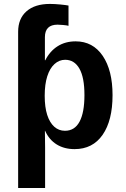

<svg xmlns="http://www.w3.org/2000/svg" viewBox="-20 -749 640 977"><path d="M272.9 -623.5Q208.5 -623.5 208.5 -559.6V-442.4H210.4Q233.9 -488.8 273.2 -513.7Q312.5 -538.6 364.7 -538.6Q452.6 -538.6 502.7 -464.8Q552.7 -391.1 552.7 -265.1Q552.7 -135.7 502.2 -63Q451.7 9.8 359.4 9.8Q307.1 9.8 268.6 -13.9Q230 -37.6 209.5 -83.5H208.5L209.5 3.4V207.5H72.3V-587.4Q72.3 -654.3 115 -691.7Q157.7 -729 233.9 -729Q257.8 -729 287.6 -726.1Q317.4 -723.1 328.6 -720.7V-617.7Q319.8 -620.1 301.5 -621.8Q283.2 -623.5 272.9 -623.5ZM207.5 -261.7Q207.5 -203.6 220.2 -164.3Q232.9 -125 256.1 -104.2Q279.3 -83.5 310.5 -83.5Q359.9 -83.5 384.8 -129.9Q409.7 -176.3 409.7 -265.1Q409.7 -355 384 -399.9Q358.4 -444.8 311.5 -444.8Q281.2 -444.8 257.3 -423.1Q233.4 -401.4 220.5 -360.8Q207.5 -320.3 207.5 -261.7Z"/></svg>

Font: Liberation Mono
Style: Bold
Weight: 700
Monospace: yes
Designer: Steve Matteson
Foundry: Ascender Corporation
Version: Version 2.1.5